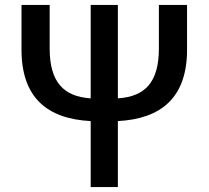

<svg xmlns="http://www.w3.org/2000/svg" viewBox="-20 -757 845 777"><path d="M347 0H457V-267C632 -276 737 -362 737 -556V-737H623V-561C623 -424 567 -366 457 -359V-737H347V-359C238 -366 181 -424 181 -561V-737H67V-556C67 -362 171 -276 347 -267Z"/></svg>

Font: Noto Sans TC Medium
Style: Regular
Weight: 500
Designer: Ryoko NISHIZUKA 西塚涼子 (kana, bopomofo & ideographs); Paul D. Hunt (Latin, Greek & Cyrillic); Sandoll Communications 산돌커뮤니
Foundry: Adobe
Version: Version 2.004;hotconv 1.0.118;makeotfexe 2.5.65603